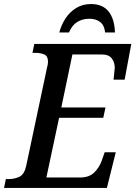

<svg xmlns="http://www.w3.org/2000/svg" viewBox="-40 -932 671 952"><path d="M-20 0 -11 -44H1Q33 -44 57 -56Q81 -68 90 -110L193 -596Q198 -613 198 -626Q198 -654 179.5 -662Q161 -670 133 -670H121L130 -714H611L578 -537H523Q524 -541 525 -554.5Q526 -568 527.5 -580.5Q529 -593 529 -596Q529 -623 514 -642.5Q499 -662 464 -662H319L264 -399H483L472 -348H253L190 -52H358Q402 -52 427 -76.5Q452 -101 464 -134L479 -177H534L490 0ZM254 -771Q264 -809 285 -841Q306 -873 338 -892.5Q370 -912 411 -912Q469 -912 498.5 -875Q528 -838 530 -771H481Q478 -806 457 -822.5Q436 -839 403 -839Q369 -839 343 -823Q317 -807 302 -771Z"/></svg>

Font: Noto Serif SemiCondensed Medium
Style: Italic
Weight: 500
Width: 4
Italic angle: -12°
Designer: Monotype Design Team
Foundry: Monotype Imaging Inc.
Version: Version 2.013